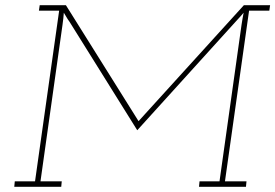

<svg xmlns="http://www.w3.org/2000/svg" viewBox="-20 -720 1061 740"><path d="M35 0H216L218 -21H136L221 -625Q223 -638 224 -649Q225 -660 226 -671Q233 -660 236.5 -653.5Q240 -647 248 -636L509 -218L895 -644Q900 -649 907 -657Q914 -665 919 -671Q917 -659 915 -649.5Q913 -640 911 -625L826 -21H749L747 0H928L930 -21H847L940 -679H1018L1021 -700H920L514 -253L234 -700H133L130 -679H208L115 -21H37Z"/></svg>

Font: Josefin Slab Thin ExtraLight
Style: Italic
Weight: 250
Italic angle: -12°
Version: Version 2.000